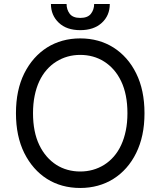

<svg xmlns="http://www.w3.org/2000/svg" viewBox="-20 -929 801 959"><path d="M59.7 -363.6Q59.7 -479 101.2 -562.5Q122.2 -604.4 150.9 -636.9Q179.7 -669.4 215.2 -691.8Q250.7 -714.1 292.4 -725.7Q334.2 -737.2 380.7 -737.2Q427.6 -737.2 469.3 -725.7Q511 -714.1 546.5 -691.8Q582 -669.4 610.8 -636.9Q639.6 -604.4 660.2 -562.5Q701.7 -479 701.7 -363.6Q701.7 -304.7 691.2 -255.7Q680.8 -206.7 660.2 -164.8Q639.6 -122.9 610.8 -90.4Q582 -57.9 546.3 -35.5Q510.7 -13.1 468.9 -1.6Q427.2 9.9 380.7 9.9Q333.5 9.9 291.7 -1.6Q250 -13.1 214.7 -35.5Q179.3 -57.9 150.7 -90.4Q122.2 -122.9 101.2 -164.8Q59.7 -248.6 59.7 -363.6ZM144.9 -363.6Q144.9 -269.5 176.5 -204.2Q192.1 -171.9 213.6 -147.2Q235.1 -122.5 261.2 -105.8Q287.3 -89.1 317.5 -80.8Q347.7 -72.4 380.7 -72.4Q446.7 -72.4 500.4 -105.8Q527 -122.5 548.5 -147.2Q570 -171.9 585 -204.2Q600.1 -236.5 608.3 -276.5Q616.5 -316.4 616.5 -363.6Q616.5 -457.7 585.2 -523.1Q569.6 -555.8 548.1 -580.3Q526.6 -604.8 500.4 -621.4Q474.1 -638.1 443.9 -646.5Q413.7 -654.8 380.7 -654.8Q315 -654.8 261.4 -621.4Q234.7 -604.8 213.1 -580.1Q191.4 -555.4 176.3 -523.1Q161.2 -490.8 153.1 -450.8Q144.9 -410.9 144.9 -363.6ZM312.5 -909.1Q312.5 -881.4 328.1 -860.4Q343.8 -839.5 380.7 -839.5Q418.3 -839.5 434.3 -860.4Q450.3 -881.4 450.3 -909.1H528.4Q528.4 -851.6 488.6 -815Q448.9 -778.4 380.7 -778.4Q312.9 -778.4 274.1 -815Q234.4 -852.3 234.4 -909.1Z"/></svg>

Font: Inter P
Style: Regular
Weight: 400
Designer: Rasmus Andersson
Foundry: rsms
Version: Version 3.018;git-588b23468